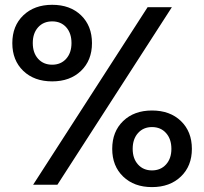

<svg xmlns="http://www.w3.org/2000/svg" viewBox="-20 -762 842 792"><path d="M195.3 -426.3Q121.1 -426.3 75.9 -469.7Q30.8 -513.2 30.8 -584Q30.8 -655.3 76.2 -698.7Q121.6 -742.2 195.3 -742.2Q269.5 -742.2 314.5 -698.7Q359.4 -655.3 359.4 -584Q359.4 -513.2 314.2 -469.7Q269 -426.3 195.3 -426.3ZM216.8 0H116.7L588.9 -732.4H689ZM195.3 -495.1Q231 -495.1 252.9 -519.5Q274.9 -543.9 274.9 -584.5Q274.9 -625 253.2 -649.4Q231.4 -673.8 195.3 -673.8Q159.2 -673.8 137.2 -649.4Q115.2 -625 115.2 -584.5Q115.2 -543.9 137.2 -519.5Q159.2 -495.1 195.3 -495.1ZM606.9 9.8Q533.2 9.8 488 -33.7Q442.9 -77.1 442.9 -147.9Q442.9 -219.2 488 -262.7Q533.2 -306.2 606.9 -306.2Q681.2 -306.2 726.3 -262.7Q771.5 -219.2 771.5 -147.9Q771.5 -77.1 726.1 -33.7Q680.7 9.8 606.9 9.8ZM606.9 -59.1Q642.6 -59.1 664.8 -83.5Q687 -107.9 687 -147.9Q687 -188.5 665 -213.1Q643.1 -237.8 606.9 -237.8Q571.3 -237.8 549.3 -213.1Q527.3 -188.5 527.3 -147.9Q527.3 -107.9 549.3 -83.5Q571.3 -59.1 606.9 -59.1Z"/></svg>

Font: Kumbh Sans SemiBold
Style: Regular
Weight: 600
Version: Version 1.005